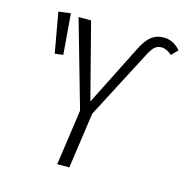

<svg xmlns="http://www.w3.org/2000/svg" viewBox="-103 -794 864 891"><g transform="rotate(15 328.5 -348.0)"><path d="M250 0 288.1 -267.1 168.9 -685.1H229L323.2 -320.8L469.2 -610.8Q492.2 -657.2 516.8 -676.5Q541.5 -695.8 576.2 -695.8Q622.6 -695.8 657.2 -655.8L627.9 -626Q602.1 -648.9 578.1 -648.9Q558.6 -648.9 545.7 -637.7Q532.7 -626.5 517.1 -596.2L346.2 -268.1L308.1 0ZM129.9 -692.9 146 -497.1 106 -492.2 71.8 -685.1Z"/></g></svg>

Font: Fira Sans Compressed Light
Style: Italic
Weight: 300
Width: 3
Italic angle: -8°
Designer: Carrois Corporate & Edenspiekermann AG
Foundry: Carrois Corporate GbR & Edenspiekermann AG
Version: Version 4.203;PS 004.203;hotconv 1.0.88;makeotf.lib2.5.64775